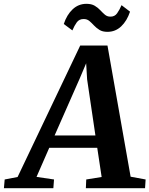

<svg xmlns="http://www.w3.org/2000/svg" viewBox="-94 -984 781 1004"><path d="M-73.5 0 -69.5 -45.5 -2 -58.5 325.5 -746H468L589 -60L667.5 -45.5L664.5 0H355L357 -45.5L437.5 -58.5L414.5 -211H163.5L97 -59L188.5 -45.5L185 0ZM191.5 -275.5H405L361.5 -569.5L356.5 -653L323.5 -575ZM468 -817.5Q442 -817.5 425.8 -827.8Q409.5 -838 397.2 -851.2Q385 -864.5 373 -874.5Q361 -884.5 343.5 -884.5Q320 -884.5 307.5 -867.2Q295 -850 284.5 -825L239.5 -858.5Q255.5 -907 286 -935.5Q316.5 -964 358 -964Q384.5 -964 401.2 -954Q418 -944 430.2 -930.8Q442.5 -917.5 454.5 -907.2Q466.5 -897 483 -897Q505.5 -896.5 518.2 -914.2Q531 -932 541.5 -957L586 -923Q570 -875 539.8 -846.2Q509.5 -817.5 468 -817.5Z"/></svg>

Font: Merriweather 24pt
Style: Bold Italic
Weight: 700
Italic angle: -7.8°
Designer: Eben Sorkin
Foundry: Eben Sorkin
Version: Version 2.101